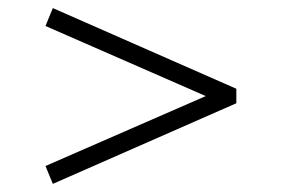

<svg xmlns="http://www.w3.org/2000/svg" viewBox="-20 -579 690 472"><path d="M561 -360.8V-325.2L109.9 -127L91.8 -170.9L485.8 -342.8L91.8 -515.1L109.9 -559.1Z"/></svg>

Font: Marcellus SC
Style: Regular
Weight: 400
Designer: Astigmatic (AOETI)
Foundry: Astigmatic (AOETI)
Version: Version 1.001